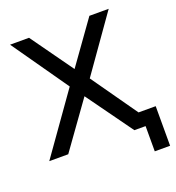

<svg xmlns="http://www.w3.org/2000/svg" viewBox="-150 -820 1005 1094"><g transform="rotate(-20 352.5 -273.5)"><path d="M694 -87V153H601V0H533L332 -279L132 0H17L272 -360L34 -700H149L332 -444L515 -700H632L395 -364L590 -87Z"/></g></svg>

Font: CMG Sans Medium
Style: Regular
Weight: 500
Designer: Julieta Ulanovsky
Foundry: Julieta Ulanovsky
Version: Version 7.200